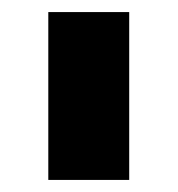

<svg xmlns="http://www.w3.org/2000/svg" viewBox="-20 -721 294 318"><path d="M60 -701H194V-423H60Z"/></svg>

Font: Montserrat arm
Style: Bold
Weight: 700
Designer: Julieta Ulanovsky
Foundry: Julieta Ulanovsky
Version: Version 6.000;PS 006.000;hotconv 1.0.88;makeotf.lib2.5.64775